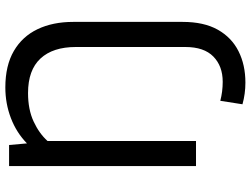

<svg xmlns="http://www.w3.org/2000/svg" viewBox="-130 -624 939 719"><g transform="rotate(-90 339.5 -264.5)"><path d="M617 -50Q617 29.5 587.8 81.5Q558.5 133.5 507.2 159.2Q456 185 389.5 185Q348 185 308.5 174L321.5 91Q339 95.5 357 97.8Q375 100 392.5 100Q451.5 100 487.2 65Q523 30 523 -40V-450Q523 -536 479.8 -582.5Q436.5 -629 350.5 -629Q289 -629 244.2 -608.2Q199.5 -587.5 171 -556V0H77V-700H156L162 -633Q202.5 -672.5 256.8 -693.2Q311 -714 371.5 -714Q453.5 -714 508 -682.2Q562.5 -650.5 589.8 -593.2Q617 -536 617 -460Z"/></g></svg>

Font: Cabin
Style: Regular
Weight: 400
Width: 4
Designer: Pablo Impallari
Foundry: Pablo Impallari. http://www.impallari.com Igino Marini. http://www.ikern.com
Version: Version 3.001